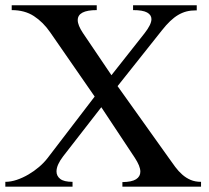

<svg xmlns="http://www.w3.org/2000/svg" viewBox="-20 -700 782 720"><path d="M216.8 -113.8Q205.1 -98.6 198.5 -84.2Q191.9 -69.8 191.9 -57.1Q191.9 -40 205.8 -29.1Q219.7 -18.1 252 -18.1V0H0V-18.1Q20.5 -18.1 43 -25.6Q65.4 -33.2 86.7 -45.7Q107.9 -58.1 126.5 -74Q145 -89.8 158.2 -106.9L335 -337.9L168 -579.1Q141.6 -617.2 107.2 -639.6Q72.8 -662.1 23.9 -662.1V-680.2H342.8V-662.1Q271.5 -662.1 271.5 -624.5Q271.5 -605.5 291 -576.2L397.9 -418L522 -575.2Q534.2 -590.8 541 -604.2Q547.9 -617.7 547.9 -628.4Q547.9 -644 531.7 -653.1Q515.6 -662.1 479 -662.1V-680.2H717.8V-661.1H714.4Q695.3 -661.1 679.2 -657Q663.1 -652.8 647.9 -643.8Q632.8 -634.8 617.9 -620.6Q603 -606.4 586.9 -585.9L420.9 -377L612.8 -107.9Q625 -90.3 637.2 -74Q649.4 -57.6 663.6 -45.2Q677.7 -32.7 694.8 -25.4Q711.9 -18.1 733.9 -18.1V0H439V-17.1Q474.1 -17.6 490.2 -27.8Q506.3 -38.1 506.3 -56.2Q506.3 -66.9 501 -79.8Q495.6 -92.8 485.8 -107.9L359.9 -297.9Z"/></svg>

Font: Chandrasa
Style: Regular
Weight: 400
Designer: R.S. Wihananto
Foundry: R.S. Wihananto
Version: Version 2.0.1